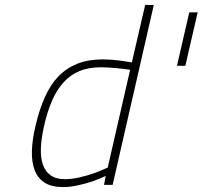

<svg xmlns="http://www.w3.org/2000/svg" viewBox="-20 -750 822 779"><path d="M437 0H402L409 -36Q381 -23 352 -13Q327 -5 296 2Q265 9 235 9Q189 9 161 -9Q133 -27 120.5 -60Q108 -93 109.5 -139.5Q111 -186 125 -243Q140 -307 162.5 -357Q185 -407 217.5 -440.5Q250 -474 294 -491.5Q338 -509 396 -509Q431 -509 464 -504.5Q497 -500 515 -497L569 -730H604ZM243 -23Q271 -23 301.5 -30Q332 -37 358 -46Q388 -57 417 -70L508 -467Q499 -468 484.5 -470Q470 -472 453.5 -473.5Q437 -475 420.5 -476Q404 -477 389 -477Q339 -477 302 -461.5Q265 -446 237.5 -415.5Q210 -385 191 -341Q172 -297 159 -240Q148 -192 146 -152Q144 -112 153.5 -83.5Q163 -55 185 -39Q207 -23 243 -23ZM732 -483H698L748 -700H782Z"/></svg>

Font: Panefresco 1wt
Style: Italic
Weight: 250
Version: Version 1.000